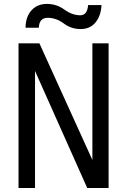

<svg xmlns="http://www.w3.org/2000/svg" viewBox="-20 -946 640 966"><path d="M73.2 0ZM526.4 0H418.9L156.2 -588.9V0H73.2V-728H178.2L444.8 -141.1V-728H526.4ZM175.3 -806.6H108.4Q109.4 -862.3 138.7 -894.3Q168 -926.3 216.3 -926.3Q264.6 -926.3 304 -897.7Q343.3 -869.1 383.8 -869.1Q419.4 -869.1 423.3 -920.4H490.7Q487.8 -866.2 460.4 -833Q433.1 -799.8 385.7 -799.8Q338.4 -799.8 300.5 -828.1Q262.7 -856.4 220 -856.4Q177.2 -856.4 175.3 -806.6Z"/></svg>

Font: Oxygen Mono
Style: Regular
Weight: 400
Designer: Vernon Adams
Foundry: Vernon Adams
Version: Version 0.201; ttfautohint (v0.8) -r 50 -G 200 -x